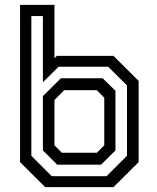

<svg xmlns="http://www.w3.org/2000/svg" viewBox="-20 -770 646 790"><path d="M166 0 62.5 -103V-750H204V-530.5L214 -540H447L550.5 -437V-103L447 0ZM215.5 -92.5 156.5 -151V-374.5L230.5 -448H402.5L455 -396.5V-151L396 -92.5ZM234.5 -141.5H378.5L409 -172V-368L378.5 -399H244L204 -358.5V-172ZM193 -45H418.5L502.5 -129V-418.5L425 -495.5H221L156.5 -431.5V-704H109V-129Z"/></svg>

Font: Tourney Thin Medium
Style: Regular
Weight: 500
Version: Version 1.015